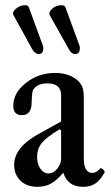

<svg xmlns="http://www.w3.org/2000/svg" viewBox="-20 -704 421 735"><path d="M128.9 -497.1Q114.3 -497.1 103 -516.1L32.2 -645Q24.9 -656.7 40.8 -670.4Q56.6 -684.1 76.2 -684.1Q88.4 -684.1 90.8 -674.8L143.1 -532.2Q147.9 -521 144.5 -509Q141.1 -497.1 128.9 -497.1ZM268.1 -497.1Q252.9 -497.1 243.2 -516.1L170.9 -645Q164.6 -657.2 179.9 -670.7Q195.3 -684.1 214.8 -684.1Q228.5 -684.1 231 -674.8L283.2 -532.2Q288.1 -521 284.4 -509Q280.8 -497.1 268.1 -497.1ZM123 11.2Q83 11.2 58.6 -12Q34.2 -35.2 34.2 -73.2Q34.2 -140.6 130.9 -192.9L213.9 -238.8V-339.8Q213.9 -384.8 161.1 -384.8Q122.1 -384.8 106.9 -359.9Q102.5 -354 101.1 -312Q101.1 -263.2 64 -263.2Q30.8 -263.2 30.8 -298.8Q30.8 -348.6 79.3 -386.7Q127.9 -424.8 190.9 -424.8Q238.3 -424.8 270 -401.9Q287.6 -388.7 294.2 -373.5Q300.8 -358.4 300.8 -330.1V-97.2Q300.8 -42 334 -42Q348.1 -42 363.8 -59.1Q367.2 -62.5 375 -54.9Q382.8 -47.4 379.9 -43Q363.3 -13.7 344.5 -1.2Q325.7 11.2 297.9 11.2Q239.3 11.2 222.2 -43Q197.8 -13.7 175.3 -1.2Q152.8 11.2 123 11.2ZM166 -40Q184.1 -40 199 -57.9Q213.9 -75.7 213.9 -97.2V-205.1L208 -209Q157.7 -178.7 139.9 -156.7Q122.1 -134.8 122.1 -102.1Q122.1 -75.7 134.8 -57.9Q147.5 -40 166 -40Z"/></svg>

Font: Junicode SmCond Medium
Style: Regular
Weight: 500
Width: 4
Designer: Peter S. Baker
Version: Version 2.206